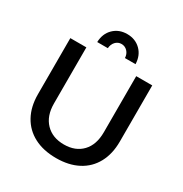

<svg xmlns="http://www.w3.org/2000/svg" viewBox="-204 -1060 1168 1224"><g transform="rotate(30 379.5 -448.0)"><path d="M196 -287Q196 -196 246 -144Q296 -92 381 -92Q465 -92 514 -143.5Q563 -195 563 -287V-700H681V-287Q681 -196 645 -129.5Q609 -63 541.5 -27.5Q474 8 381 8Q287 8 219 -27.5Q151 -63 114.5 -129.5Q78 -196 78 -287V-700H196ZM317 -764H239Q241 -827 280.5 -865.5Q320 -904 380 -904Q440 -904 479.5 -865.5Q519 -827 521 -764H443Q442 -793 424 -812Q406 -831 380 -831Q354 -831 336.5 -812Q319 -793 317 -764Z"/></g></svg>

Font: Alexandria
Style: Regular
Weight: 400
Designer: Mohamed Gaber
Foundry: Kief Type Foundry
Version: Version 5.100